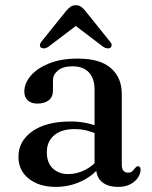

<svg xmlns="http://www.w3.org/2000/svg" viewBox="-20 -703 580 734"><path d="M347.5 -61.5V-71L341.5 -74V-360Q341.5 -403 319.8 -426.2Q298 -449.5 258 -449.5Q220.5 -449.5 201.5 -433.5Q182.5 -417.5 182.5 -396V-357Q182.5 -332.5 166.5 -319.8Q150.5 -307 123 -307Q99 -307 86 -319.5Q73 -332 73 -353Q73 -384 97 -412.8Q121 -441.5 166.8 -460.2Q212.5 -479 278 -479Q362.5 -479 404 -442.5Q445.5 -406 445.5 -344.5V-74Q445.5 -58 451.8 -50.5Q458 -43 469 -43Q481 -43 486.5 -48.8Q492 -54.5 496 -60Q498.5 -63 501 -65.2Q503.5 -67.5 507.5 -67.5Q512.5 -67.5 515 -63.8Q517.5 -60 517.5 -54Q517.5 -39.5 507.8 -24.5Q498 -9.5 479 1Q460 11.5 432 11.5Q392.5 11.5 370 -7.2Q347.5 -26 347.5 -61.5ZM50.5 -104Q50.5 -163 103.2 -200.8Q156 -238.5 250 -238.5Q284 -238.5 312.2 -232.2Q340.5 -226 362.5 -216L354.5 -189.5Q334 -198 312.2 -203.8Q290.5 -209.5 264.5 -209.5Q215 -209.5 187 -185.8Q159 -162 159 -121Q159 -80.5 182 -59Q205 -37.5 240.5 -37.5Q273.5 -37.5 304.2 -52.8Q335 -68 357.5 -96L367.5 -73Q338.5 -32.5 292 -10.5Q245.5 11.5 193.5 11.5Q130 11.5 90.2 -19.8Q50.5 -51 50.5 -104ZM290 -619H249.5L375.5 -523.5Q383.5 -518.5 390.8 -518Q398 -517.5 402.5 -521Q406.5 -524.5 406.8 -530.5Q407 -536.5 400.5 -544L306 -661.5Q297.5 -672 289.5 -677.5Q281.5 -683 270 -683Q258.5 -683 250.2 -677.5Q242 -672 233 -661.5L138.5 -544Q132.5 -536.5 132.5 -530.5Q132.5 -524.5 136.5 -521Q142 -517.5 149 -518Q156 -518.5 164 -523.5Z"/></svg>

Font: Fraunces 16pt
Style: Regular
Weight: 400
Version: Version 1.000;[b76b70a41]